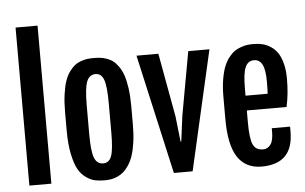

<svg xmlns="http://www.w3.org/2000/svg" viewBox="-58 -977 1710 1075"><g transform="rotate(-5 797.5 -440.0)"><path d="M65.4 0V-888.2H189V0Z M487.3 7.3Q457.5 7.3 434.3 2.4Q411.1 -2.4 384.8 -20.5Q358.4 -38.6 341.1 -69.3Q323.7 -100.1 312 -156Q300.3 -211.9 300.3 -288.6V-394Q300.3 -448.2 306.4 -491.9Q312.5 -535.6 322.5 -565.2Q332.5 -594.7 347.9 -616.2Q363.3 -637.7 378.7 -649.9Q394 -662.1 414.3 -669.2Q434.6 -676.3 450.9 -678.2Q467.3 -680.2 487.8 -680.2Q507.8 -680.2 523.7 -678.2Q539.6 -676.3 559.6 -669.4Q579.6 -662.6 594.5 -650.9Q609.4 -639.2 624.8 -617.7Q640.1 -596.2 650.1 -566.7Q660.2 -537.1 666.3 -493.2Q672.4 -449.2 672.4 -394V-288.6Q672.4 -234.4 666 -190.2Q659.7 -146 649.4 -115.7Q639.2 -85.4 623.8 -62.7Q608.4 -40 592.8 -26.9Q577.1 -13.7 557.9 -5.6Q538.6 2.4 522.2 4.9Q505.9 7.3 487.3 7.3ZM488.3 -87.9Q522 -87.9 535.2 -124.5Q548.3 -161.1 548.3 -255.4V-420.9Q548.3 -515.1 534.9 -552.5Q521.5 -589.8 488.3 -589.8Q453.1 -589.8 438.7 -552.2Q424.3 -514.6 424.3 -420.9V-255.4Q424.3 -161.6 438.7 -124.8Q453.1 -87.9 488.3 -87.9Z M877.4 0 726.1 -672.4H849.1L914.1 -314.9L930.2 -171.9H934.1L952.6 -314.9L1017.1 -672.4H1136.2L982.9 0Z M1370.6 7.3Q1281.7 7.3 1236.3 -60.5Q1190.9 -128.4 1190.9 -275.4V-402.3Q1190.9 -455.6 1198.2 -498.5Q1205.6 -541.5 1216.8 -569.8Q1228 -598.1 1244.9 -619.4Q1261.7 -640.6 1278.3 -651.9Q1294.9 -663.1 1315.4 -669.9Q1335.9 -676.8 1351.3 -678.5Q1366.7 -680.2 1384.8 -680.2Q1412.6 -680.2 1436.5 -674.1Q1460.4 -668 1482.7 -652.8Q1504.9 -637.7 1520.3 -614.3Q1535.6 -590.8 1544.9 -554.2Q1554.2 -517.6 1554.2 -470.2Q1554.2 -383.8 1538.1 -313H1314.9V-244.6Q1314.9 -155.8 1330.1 -121.8Q1345.2 -87.9 1386.7 -87.9Q1412.1 -87.9 1428.7 -109.6Q1445.3 -131.3 1445.3 -180.7V-201.7H1548.3V-175.8Q1548.3 -82 1503.4 -37.4Q1458.5 7.3 1370.6 7.3ZM1314.9 -396H1439Q1440.9 -415 1440.9 -464.8Q1440.9 -530.3 1425.5 -560.1Q1410.2 -589.8 1378.9 -589.8Q1345.2 -589.8 1330.1 -555.7Q1314.9 -521.5 1314.9 -437Z"/></g></svg>

Font: FjallaOne
Style: Regular
Weight: 400
Designer: Irina Smirnova
Foundry: Irina Smirnova
Version: Version 1.001